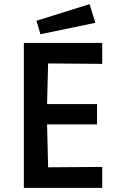

<svg xmlns="http://www.w3.org/2000/svg" viewBox="-20 -906 571 926"><path d="M95 0V-699H473V-598L212 -600L207 -404H448V-306H207L212 -99L473 -101V0ZM175 -741 156 -806 412 -886 440 -796Z"/></svg>

Font: Ruda
Style: Bold
Weight: 700
Designer: Mariela Monsalve and Angelina Sanchez
Foundry: Mariela Monsalve and Angelina Sanchez
Version: Version 2.000